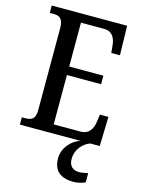

<svg xmlns="http://www.w3.org/2000/svg" viewBox="-139 -793 823 1112"><g transform="rotate(15 273.0 -237.0)"><path d="M29 0H394C342 14 293 68 293 130C293 206 337 240 415 240C433 240 466 234 484 224V169C463 174 445 177 430 177C396 177 370 158 370 115C370 52 414 13 451 0H508L513 -176H462L456 -133C450 -89 430 -52 379 -52H218V-348H423V-399H218V-662H357C406 -662 425 -626 429 -581L433 -538H485L481 -714H29V-670H50C83 -670 110 -662 110 -601V-108C110 -55 86 -44 50 -44H29Z"/></g></svg>

Font: Noto Serif Bengali Condensed Medium
Style: Regular
Weight: 500
Width: 3
Designer: Juan Bruce, Universal Thirst, Indian Type Foundry and the Monotype Design Team.
Foundry: Monotype Imaging Inc.
Version: Version 2.003